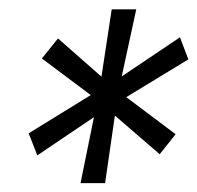

<svg xmlns="http://www.w3.org/2000/svg" viewBox="-20 -770 434 422"><path d="M211 -367.5H157L186.5 -512.5L62 -428.5L43 -477L179.5 -561L72 -641.5L107.5 -685.5L203 -601.5L225.5 -749.5H279.5L247.5 -602L375.5 -688L394 -639.5L257.5 -556.5L366 -475L331 -431L232.5 -516Z"/></svg>

Font: Cabin Condensed
Style: Italic
Weight: 400
Width: 3
Italic angle: -10°
Designer: Pablo Impallari
Foundry: Pablo Impallari. http://www.impallari.com Igino Marini. http://www.ikern.com
Version: Version 3.001; ttfautohint (v1.8.3)